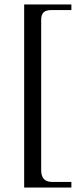

<svg xmlns="http://www.w3.org/2000/svg" viewBox="-20 -682 373 858"><path d="M299 156H88V-662H299V-637H209Q185 -637 174.5 -626.5Q164 -616 164 -593V79Q164 131 213 131H299Z"/></svg>

Font: Klingon pIqaD Mandel
Style: Regular
Weight: 400
Width: 0
Designer: Mike Neff (qa'vaj)
Foundry: Mike Neff and Michael Everson
Version: Version 2.003